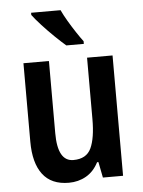

<svg xmlns="http://www.w3.org/2000/svg" viewBox="-54 -809 643 863"><g transform="rotate(-5 267.0 -378.0)"><path d="M467 -543V0H376L362 -71H356Q335 -30 300 -10Q265 10 222 10Q143 10 104 -41.5Q65 -93 65 -189V-543H180V-217Q180 -90 251 -90Q310 -90 331 -135Q352 -180 352 -266V-543ZM252 -766Q262 -744 278.5 -716Q295 -688 312.5 -661.5Q330 -635 343 -618V-606H264Q244 -623 215 -651Q186 -679 159.5 -708Q133 -737 119 -756V-766Z"/></g></svg>

Font: Noto Sans Gujarati Condensed SemiBold
Style: Regular
Weight: 600
Width: 3
Designer: Jelle Bosma - Monotype Design Team, Universal Thirst
Foundry: Monotype Imaging Inc.
Version: Version 2.106; ttfautohint (v1.8.4.7-5d5b)